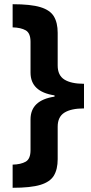

<svg xmlns="http://www.w3.org/2000/svg" viewBox="-20 -734 434 912"><path d="M40 48Q79 47 102 34Q125 21 125 -21V-167Q125 -258 239 -275V-281Q125 -298 125 -389V-535Q125 -577 102 -590Q79 -603 40 -604V-714Q126 -714 172 -700Q218 -686 236 -656Q254 -626 254 -578V-423Q254 -376 286 -356Q318 -336 379 -336V-219Q318 -219 286 -199Q254 -179 254 -132V22Q254 70 236 100Q218 130 172 144Q126 158 40 158Z"/></svg>

Font: Noto Naskh Arabic
Style: Regular
Weight: 400
Designer: Monotype Design Team, David Williams, Mohamad Dakak and Nizar Qandah
Foundry: Monotype Imaging Inc.
Version: Version 2.013